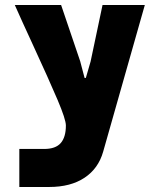

<svg xmlns="http://www.w3.org/2000/svg" viewBox="-20 -745 640 765"><path d="M57 -151.5H156Q201.5 -151.5 222 -175Q242.5 -198.5 242.5 -245Q242.5 -269 209.5 -346.8Q176.5 -424.5 109 -571Q90.5 -611.5 70.8 -654.2Q51 -697 39 -725H223.5L299.5 -501L317 -434.5H322L341 -500L388.5 -725H557L391 -140.5Q372 -73.5 316.8 -36.8Q261.5 0 176 0H57Z"/></svg>

Font: JuliaMono Black
Style: Regular
Weight: 900
Monospace: yes
Designer: cormullion
Foundry: corm
Version: Version 0.054; ttfautohint (v1.8.4)